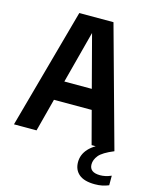

<svg xmlns="http://www.w3.org/2000/svg" viewBox="-138 -831 918 1142"><g transform="rotate(15 321.0 -260.0)"><path d="M1.5 0 205.5 -740H416L620 0H479.5L426 -202.5H193.5L140.5 0ZM225 -323.5H394L309.5 -645ZM557.5 220Q492 220 459.8 192.8Q427.5 165.5 427.5 118Q427.5 71.5 461 34.8Q494.5 -2 578 -36.5L620 0Q552 28 530.2 55Q508.5 82 508.5 110Q508.5 160 574.5 160Q589.5 160 606.2 156.5Q623 153 642.5 144.5V203.5Q623.5 211.5 602.8 215.8Q582 220 557.5 220Z"/></g></svg>

Font: Encode Sans Condensed
Style: Bold
Weight: 700
Width: 3
Designer: Multiple Designers
Foundry: Impallari Type
Version: Version 3.000; ttfautohint (v1.8.3) -l 8 -r 50 -G 200 -x 14 